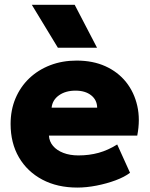

<svg xmlns="http://www.w3.org/2000/svg" viewBox="-20 -790 642 824"><path d="M312 15Q226 15 161.5 -19.2Q97 -53.5 61.2 -114.8Q25.5 -176 25.5 -258Q25.5 -318 46.5 -367.8Q67.5 -417.5 105.5 -453.8Q143.5 -490 195.2 -510Q247 -530 309 -530Q378.5 -530 432.2 -505.8Q486 -481.5 521 -437.8Q556 -394 569.2 -335.5Q582.5 -277 569 -208H190Q191.5 -182.5 207.8 -163.5Q224 -144.5 252 -133.8Q280 -123 316.5 -123Q363 -123 403.5 -134.2Q444 -145.5 483 -170L538 -48.5Q514.5 -30.5 476.2 -16.2Q438 -2 394.5 6.5Q351 15 312 15ZM201.5 -328H397Q396.5 -361 371.2 -381Q346 -401 304 -401Q261.5 -401 233.2 -381Q205 -361 201.5 -328ZM228.5 -585 116.5 -769.5H300.5L396.5 -585Z"/></svg>

Font: Geologica Cursive ExtraBold
Style: Regular
Weight: 800
Designer: Sindre Bremnes, Frode Helland
Foundry: Monokrom Skriftforlag AS
Version: Version 1.010;gftools[0.9.28]